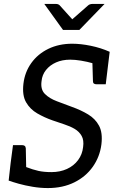

<svg xmlns="http://www.w3.org/2000/svg" viewBox="-20 -947 585 975"><path d="M223 8Q185 8 146 1.5Q107 -5 75 -14Q43 -23 24 -30L34 -119L109 -100Q148 -85 176 -79Q204 -73 241 -73Q285 -73 320 -89Q355 -105 376.5 -134Q398 -163 402 -200Q407 -235 394.5 -257Q382 -279 359 -292.5Q336 -306 306.5 -315.5Q277 -325 246 -336Q206 -350 169.5 -371Q133 -392 112.5 -427.5Q92 -463 99 -522Q106 -581 139 -627Q172 -673 225.5 -699Q279 -725 347 -725Q390 -725 441 -714.5Q492 -704 537 -684L528 -610L454 -625Q422 -634 391.5 -639Q361 -644 337 -644Q296 -644 264.5 -630Q233 -616 213.5 -591.5Q194 -567 191 -535Q185 -493 208 -470Q231 -447 268.5 -433Q306 -419 346 -404Q391 -388 427.5 -366Q464 -344 483 -308.5Q502 -273 495 -214Q487 -151 451.5 -100.5Q416 -50 357.5 -21Q299 8 223 8ZM449 -635 528 -610 517 -519H471Q462 -519 457 -522.5Q452 -526 452 -535ZM113 -94 34 -119 46 -210H92Q100 -210 105 -206.5Q110 -203 111 -194ZM511 -927 383 -795H300L205 -927H264Q276 -927 283 -920L347 -849L428 -920Q431 -923 437 -925Q443 -927 449 -927Z"/></svg>

Font: Aleo
Style: Italic
Weight: 400
Italic angle: -7°
Designer: Alessio Laiso
Foundry: Alessio Laiso
Version: Version 2.001;gftools[0.9.29]